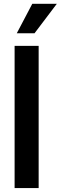

<svg xmlns="http://www.w3.org/2000/svg" viewBox="-20 -962 311 982"><path d="M177.7 -727.5V0H54.7V-727.5ZM65.9 -792 145 -942.4H270.5L156.7 -792Z"/></svg>

Font: Inter Display SemiBold
Style: Regular
Weight: 600
Designer: Rasmus Andersson
Foundry: rsms
Version: Version 4.001;git-9221beed3